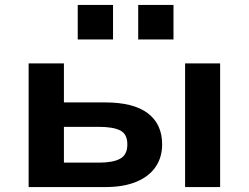

<svg xmlns="http://www.w3.org/2000/svg" viewBox="-20 -758 1008 778"><path d="M96 0V-501H239V-343H406Q521 -343 579 -299Q637 -255 637 -173Q637 -120 610 -81Q583 -42 531.5 -21Q480 0 407 0ZM239 -99H381Q438 -99 467 -115Q496 -131 496 -173Q496 -215 467 -229.5Q438 -244 381 -244H239ZM730 0V-501H872V0ZM540 -598V-738H683V-598ZM295 -598V-738H438V-598Z"/></svg>

Font: Nunito Sans 7pt SemiExpanded
Style: Bold
Weight: 700
Width: 6
Designer: Vernon Adams
Foundry: Vernon Adams
Version: Version 3.101;gftools[0.9.27]